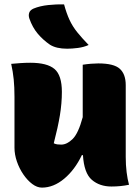

<svg xmlns="http://www.w3.org/2000/svg" viewBox="-20 -842 640 875"><path d="M118 -556Q195 -556 228.5 -527.5Q262 -499 262 -423Q262 -371 253 -316.5Q244 -262 225 -189Q233 -185 241.5 -184Q250 -183 259 -183Q285 -183 311 -208.5Q337 -234 357 -308V-547Q376 -550 394.5 -551.5Q413 -553 428 -553Q499 -553 526 -528.5Q553 -504 553 -454V-127Q553 -90 557 -57.5Q561 -25 568 0Q549 4 529 6Q509 8 488 8Q434 8 398.5 -22.5Q363 -53 358 -135H353Q321 -68 272.5 -27.5Q224 13 171 13Q149 13 127 -3.5Q105 -20 86.5 -47Q68 -74 57 -106Q46 -138 46 -169V-401Q46 -445 42.5 -480Q39 -515 31 -551Q52 -553 74 -554.5Q96 -556 118 -556ZM272 -822Q283 -781 297 -751Q311 -721 332.5 -694.5Q354 -668 384 -637Q362 -627 335 -623.5Q308 -620 286 -620Q237 -620 208 -638Q176 -660 152 -688.5Q128 -717 114 -757Q109 -771 113 -783.5Q117 -796 133 -803Q162 -815 200 -819Q238 -823 272 -822Z"/></svg>

Font: Recursive Mn Csl St Blk
Style: Regular
Weight: 900
Monospace: yes
Version: Version 1.079;hotconv 1.0.112;makeotfexe 2.5.65598; ttfautoh